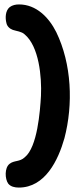

<svg xmlns="http://www.w3.org/2000/svg" viewBox="-20 -719 354 867"><path d="M271 -95C311 -248 304 -430 234 -574C201 -640 144 -699 66 -699C51 -699 36 -696 24 -687C4 -671 3 -638 9 -615C12 -600 24 -589 38 -584C56 -578 77 -577 91 -564C156 -510 169 -373 165 -286C161 -217 149 -55 92 -9C69 13 44 4 23 21C0 39 2 89 17 110C28 124 47 128 65 128C184 128 243 4 271 -95Z"/></svg>

Font: Periwinkle
Style: Bold
Weight: 700
Version: Version 2.001